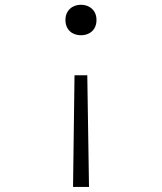

<svg xmlns="http://www.w3.org/2000/svg" viewBox="-20 -532 660 782"><path d="M335.5 -225.5 342.5 229.5H277.5L283.5 -225.5ZM373 -450.5Q373 -431.5 364.8 -417.2Q356.5 -403 342 -395.8Q327.5 -388.5 310 -388.5Q292 -388.5 277.5 -395.8Q263 -403 254.8 -417.2Q246.5 -431.5 246.5 -450.5Q246.5 -469.5 254.8 -483.5Q263 -497.5 277.5 -505Q292 -512.5 310 -512.5Q327.5 -512.5 342 -505Q356.5 -497.5 364.8 -483.5Q373 -469.5 373 -450.5Z"/></svg>

Font: Monaspace Xenon Var ExtraLight
Style: Regular
Weight: 200
Designer: Riley Cran and the Lettermatic Team
Version: Version 1.200 (Monaspace Xenon Var)